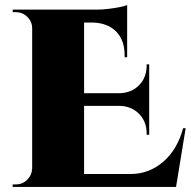

<svg xmlns="http://www.w3.org/2000/svg" viewBox="-20 -738 753 758"><path d="M703 -232H713L675 0H30V-10H43Q69 -10 87.5 -28.5Q106 -47 107 -73V-627Q107 -638 103.5 -647.5Q100 -657 94 -664.5Q88 -672 80 -678Q72 -684 62.5 -687Q53 -690 43 -690H30V-700H363Q383 -700 408 -703Q433 -706 453 -710Q473 -714 482 -718V-512H472V-520Q472 -579 439 -613Q406 -647 347 -649H312V-370H451Q499 -371 529 -401.5Q559 -432 559 -480V-484H569V-206H559V-211Q559 -258 529 -288.5Q499 -319 452 -320H312V-51H495Q568 -51 624 -99Q680 -147 703 -232Z"/></svg>

Font: Cinzel Decorative Black
Style: Regular
Weight: 900
Designer: Natanael Gama
Version: Version 1.001;PS 001.001;hotconv 1.0.56;makeotf.lib2.0.21325